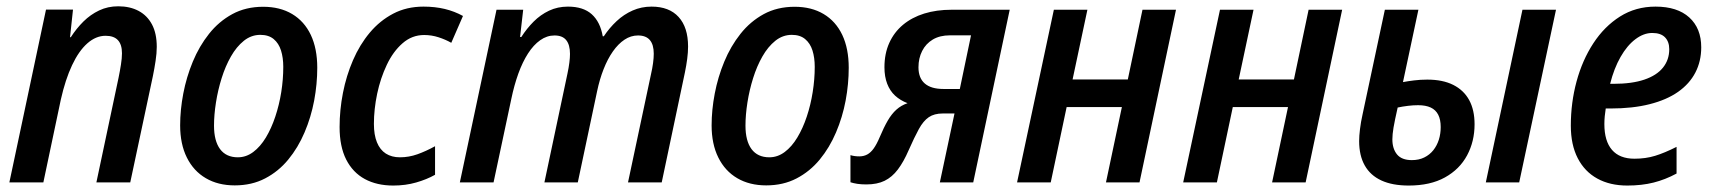

<svg xmlns="http://www.w3.org/2000/svg" viewBox="-20 -571 5366 601"><path d="M9.3 0 124 -541H208.5L199.2 -454.6H201.7Q219.2 -481.9 241.2 -503.7Q263.2 -525.4 290.3 -538.3Q317.4 -551.3 350.1 -551.3Q386.7 -551.3 413.8 -536.9Q440.9 -522.5 455.8 -494.4Q470.7 -466.3 470.7 -424.3Q470.7 -404.3 467 -380.4Q463.4 -356.4 458.5 -332.5L387.7 0H281.7L351.1 -327.6Q355.5 -349.1 358.6 -368.9Q361.8 -388.7 361.8 -404.3Q361.8 -431.6 349.1 -445.3Q336.4 -459 310.5 -459Q280.3 -459 253.4 -435.3Q226.6 -411.6 205.6 -366.9Q184.6 -322.3 170.4 -259.3L115.7 0Z M714.8 9.3Q662.6 9.3 624.3 -13.2Q585.9 -35.6 564.9 -77.9Q543.9 -120.1 543.9 -178.7Q543.9 -226.6 553.7 -278.1Q563.5 -329.6 583.5 -377.9Q603.5 -426.3 634.3 -465.1Q665 -503.9 707.3 -526.9Q749.5 -549.8 803.7 -549.8Q856.4 -549.8 894.5 -527.1Q932.6 -504.4 952.9 -461.7Q973.1 -418.9 973.1 -358.9Q973.1 -308.1 963.4 -256.1Q953.6 -204.1 933.3 -156.5Q913.1 -108.9 882.3 -71.5Q851.6 -34.2 809.8 -12.5Q768.1 9.3 714.8 9.3ZM724.6 -78.6Q750.5 -78.6 772.7 -95.2Q794.9 -111.8 812.3 -140.6Q829.6 -169.4 841.8 -206.1Q854 -242.7 860.4 -282.7Q866.7 -322.8 866.7 -361.8Q866.7 -390.6 859.6 -413.1Q852.5 -435.5 836.7 -448.7Q820.8 -461.9 794.9 -461.9Q766.6 -461.9 743.4 -443.4Q720.2 -424.8 702.9 -394.3Q685.5 -363.8 673.8 -326.4Q662.1 -289.1 656 -250.2Q649.9 -211.4 649.9 -177.7Q649.9 -129.9 668.9 -104.2Q688 -78.6 724.6 -78.6Z M1210.9 9.8Q1159.7 9.8 1122.1 -10.5Q1084.5 -30.8 1063.7 -71.5Q1043 -112.3 1043 -173.3Q1043 -226.6 1053.5 -280.3Q1064 -334 1085 -382.6Q1106 -431.2 1137.5 -468.8Q1168.9 -506.3 1210.9 -528.3Q1252.9 -550.3 1305.7 -550.3Q1341.3 -550.3 1372.1 -543Q1402.8 -535.6 1429.2 -521L1392.6 -437Q1374.5 -447.3 1352.8 -454.3Q1331.1 -461.4 1307.6 -461.4Q1269.5 -461.4 1240 -435.5Q1210.4 -409.7 1190.7 -367.9Q1170.9 -326.2 1160.6 -277.6Q1150.4 -229 1150.4 -183.1Q1150.4 -148.9 1159.9 -125.5Q1169.4 -102.1 1187.7 -90.3Q1206.1 -78.6 1231.9 -78.6Q1259.8 -78.6 1286.6 -88.1Q1313.5 -97.7 1341.8 -113.3V-23.9Q1315.9 -9.3 1282.7 0.2Q1249.5 9.8 1210.9 9.8Z M1419.4 0 1534.2 -540.5H1617.7L1607.9 -455.1H1611.8Q1628.9 -481.9 1650.4 -503.4Q1671.9 -524.9 1698.7 -537.6Q1725.6 -550.3 1757.8 -550.3Q1805.7 -550.3 1832.3 -526.4Q1858.9 -502.4 1866.7 -457.5H1870.1Q1887.7 -483.9 1910.2 -504.9Q1932.6 -525.9 1960.2 -538.1Q1987.8 -550.3 2019.5 -550.3Q2074.7 -550.3 2104.2 -517.8Q2133.8 -485.4 2133.8 -425.3Q2133.8 -407.2 2131.1 -386.7Q2128.4 -366.2 2124 -344.7L2051.3 0H1945.8L2017.6 -337.9Q2022 -356.9 2024.2 -373.5Q2026.4 -390.1 2026.4 -402.8Q2026.4 -431.2 2014.2 -445.6Q2002 -460 1977.1 -460Q1954.6 -460 1934.8 -446.8Q1915 -433.6 1898.4 -409.9Q1881.8 -386.2 1869.4 -354.5Q1856.9 -322.8 1849.1 -285.6L1788.6 0H1684.1L1756.3 -340.8Q1760.3 -359.4 1762.2 -375Q1764.2 -390.6 1764.2 -402.3Q1764.2 -430.7 1752.4 -445.3Q1740.7 -460 1715.8 -460Q1691.9 -460 1670.9 -445.1Q1649.9 -430.2 1632.8 -403.6Q1615.7 -377 1602.5 -340.6Q1589.4 -304.2 1580.6 -261.7L1524.9 0Z M2378.4 9.3Q2326.2 9.3 2287.8 -13.2Q2249.5 -35.6 2228.5 -77.9Q2207.5 -120.1 2207.5 -178.7Q2207.5 -226.6 2217.3 -278.1Q2227.1 -329.6 2247.1 -377.9Q2267.1 -426.3 2297.9 -465.1Q2328.6 -503.9 2370.8 -526.9Q2413.1 -549.8 2467.3 -549.8Q2520 -549.8 2558.1 -527.1Q2596.2 -504.4 2616.5 -461.7Q2636.7 -418.9 2636.7 -358.9Q2636.7 -308.1 2627 -256.1Q2617.2 -204.1 2596.9 -156.5Q2576.7 -108.9 2545.9 -71.5Q2515.1 -34.2 2473.4 -12.5Q2431.6 9.3 2378.4 9.3ZM2388.2 -78.6Q2414.1 -78.6 2436.3 -95.2Q2458.5 -111.8 2475.8 -140.6Q2493.2 -169.4 2505.4 -206.1Q2517.6 -242.7 2523.9 -282.7Q2530.3 -322.8 2530.3 -361.8Q2530.3 -390.6 2523.2 -413.1Q2516.1 -435.5 2500.2 -448.7Q2484.4 -461.9 2458.5 -461.9Q2430.2 -461.9 2407 -443.4Q2383.8 -424.8 2366.5 -394.3Q2349.1 -363.8 2337.4 -326.4Q2325.7 -289.1 2319.6 -250.2Q2313.5 -211.4 2313.5 -177.7Q2313.5 -129.9 2332.5 -104.2Q2351.6 -78.6 2388.2 -78.6Z M2691.9 6.3Q2675.8 6.3 2663.3 4.4Q2650.9 2.4 2642.1 -0.5V-85.4Q2647.9 -83.5 2655 -82.5Q2662.1 -81.5 2669.9 -81.5Q2683.6 -81.5 2694.6 -87.4Q2705.6 -93.3 2714.8 -106.2Q2724.1 -119.1 2733.4 -141.1Q2746.6 -172.4 2758.8 -193.4Q2771 -214.4 2785.9 -227.8Q2800.8 -241.2 2820.8 -248Q2797.9 -256.8 2781.7 -271.7Q2765.6 -286.6 2757.1 -308.8Q2748.5 -331.1 2748.5 -360.4Q2748.5 -403.3 2763.7 -436.8Q2778.8 -470.2 2806.6 -493.4Q2834.5 -516.6 2873 -528.6Q2911.6 -540.5 2958.5 -540.5H3140.6L3026.4 0H2921.9L2967.8 -215.8H2931.2Q2904.3 -215.8 2887.2 -204.1Q2870.1 -192.4 2856.2 -167Q2842.3 -141.6 2824.2 -100.6Q2808.6 -64.5 2790.5 -40.5Q2772.5 -16.6 2749 -5.1Q2725.6 6.3 2691.9 6.3ZM2933.1 -292.5H2984.4L3019.5 -460.4H2953.6Q2921.9 -460.4 2899.9 -447.3Q2877.9 -434.1 2866.5 -411.4Q2855 -388.7 2855 -360.4Q2855 -326.7 2874.8 -309.6Q2894.5 -292.5 2933.1 -292.5Z M3163.6 0 3278.8 -540.5H3383.8L3337.4 -322.3H3510.3L3556.2 -540.5H3661.1L3546.9 0H3441.9L3491.7 -235.8H3318.8L3269 0Z M3683.6 0 3798.8 -540.5H3903.8L3857.4 -322.3H4030.3L4076.2 -540.5H4181.2L4066.9 0H3961.9L4011.7 -235.8H3838.9L3789.1 0Z M4389.6 9.8Q4338.4 9.8 4304 -6.1Q4269.5 -22 4252 -53Q4234.4 -84 4234.4 -129.4Q4234.4 -145.5 4237.1 -167.2Q4239.7 -189 4245.1 -212.9L4314.9 -540.5H4419.9L4371.6 -314Q4386.7 -316.9 4406.2 -319.3Q4425.8 -321.8 4447.8 -321.8Q4496.1 -321.8 4529.1 -305.2Q4562 -288.6 4578.9 -257.6Q4595.7 -226.6 4595.7 -182.1Q4595.7 -128.4 4572.3 -84.7Q4548.8 -41 4502.9 -15.6Q4457 9.8 4389.6 9.8ZM4399.4 -69.8Q4421.4 -69.8 4438.2 -78.1Q4455.1 -86.4 4466.6 -100.8Q4478 -115.2 4483.9 -133.8Q4489.7 -152.3 4489.7 -173.3Q4489.7 -196.8 4481.9 -211.9Q4474.1 -227.1 4458.5 -234.4Q4442.9 -241.7 4418.9 -241.7Q4403.3 -241.7 4387.2 -239.7Q4371.1 -237.8 4355 -234.4Q4345.7 -193.4 4342 -171.6Q4338.4 -149.9 4338.4 -134.8Q4338.4 -105.5 4353 -87.6Q4367.7 -69.8 4399.4 -69.8ZM4630.9 0 4745.6 -540.5H4850.6L4735.4 0Z M5073.7 9.8Q5019.5 9.8 4980 -12Q4940.4 -33.7 4918.7 -75.7Q4897 -117.7 4897 -177.7Q4897 -249.5 4915 -316.2Q4933.1 -382.8 4967.5 -435.5Q5002 -488.3 5051 -519.3Q5100.1 -550.3 5162.1 -550.3Q5230.5 -550.3 5267.8 -516.4Q5305.2 -482.4 5305.2 -422.9Q5305.2 -379.4 5286.9 -344Q5268.6 -308.6 5232.7 -283.4Q5196.8 -258.3 5143.8 -244.9Q5090.8 -231.4 5021 -231.4H5006.3Q5004.4 -219.7 5003.2 -207.3Q5002 -194.8 5002 -182.6Q5002 -129.4 5025.9 -101.8Q5049.8 -74.2 5096.2 -74.2Q5131.3 -74.2 5160.9 -83.3Q5190.4 -92.3 5228 -111.3V-27.8Q5192.9 -8.8 5156 0.5Q5119.1 9.8 5073.7 9.8ZM5020 -308.6H5030.3Q5088.4 -308.6 5127.2 -321.8Q5166 -335 5185.5 -359.4Q5205.1 -383.8 5205.1 -417Q5205.1 -440.4 5191.9 -454.1Q5178.7 -467.8 5151.9 -467.8Q5125 -467.8 5099.1 -448.2Q5073.2 -428.7 5052.7 -392.8Q5032.2 -356.9 5020 -308.6Z"/></svg>

Font: Open Sans SemiCondensed SemiBold
Style: Italic
Weight: 600
Width: 4
Italic angle: -12°
Designer: Monotype Design Team
Foundry: Monotype Imaging Inc.
Version: Version 3.000